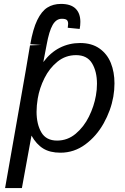

<svg xmlns="http://www.w3.org/2000/svg" viewBox="-20 -772 640 982"><path d="M133.5 -540 190 -542 135 -546Q148.5 -624 170.5 -669.2Q192.5 -714.5 222 -733.2Q251.5 -752 292 -752Q342 -752 366.5 -728Q391 -704 391 -660Q391 -641.5 387.5 -624L326.5 -630Q328.5 -646 328.5 -650Q328.5 -664 321.5 -670Q314.5 -676 296 -676Q267.5 -676 249.2 -644.2Q231 -612.5 218.5 -543L201.5 -454.5Q238 -503.5 286 -527.8Q334 -552 389.5 -552Q449 -552 488.5 -524.2Q528 -496.5 546.8 -450Q565.5 -403.5 565.5 -345.5Q565.5 -311.5 559.5 -277Q547 -207 510.2 -141.2Q473.5 -75.5 416.2 -33.2Q359 9 289 9Q235.5 9 200.8 -12.5Q166 -34 141 -78.5L92 190H6L75.5 -205Q96 -319.5 112 -413Q128 -506.5 133.5 -540ZM470.5 -283Q476 -313 476 -343.5Q476 -406.5 450.8 -448.2Q425.5 -490 369 -490Q315.5 -490 274.2 -456.8Q233 -423.5 207.5 -372.5Q182 -321.5 173 -268Q167 -232 167 -200.5Q167 -137 191.5 -95Q216 -53 272 -53Q325.5 -53 367.2 -88Q409 -123 435 -175.8Q461 -228.5 470.5 -283Z"/></svg>

Font: JuliaMono
Style: Italic
Weight: 400
Italic angle: -9°
Monospace: yes
Designer: cormullion
Foundry: corm
Version: Version 0.057; ttfautohint (v1.8.4)